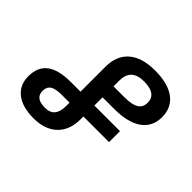

<svg xmlns="http://www.w3.org/2000/svg" viewBox="-163 -945 1176 1176"><g transform="rotate(45 424.5 -357.0)"><path d="M46 -150Q46 -230 97.5 -269.5Q149 -309 257 -309H339V-525Q339 -621 398.5 -672.5Q458 -724 570 -724Q683 -724 743 -679Q803 -634 803 -552Q803 -469 740.5 -424.5Q678 -380 559 -380H459V-309H681V-214H459V-189Q459 -96 404 -43Q349 10 251 10Q154 10 100 -32Q46 -74 46 -150ZM553 -475Q618 -475 648 -493.5Q678 -512 678 -552Q678 -629 569 -629Q459 -629 459 -525V-475ZM339 -184V-214H269Q218 -214 194.5 -198.5Q171 -183 171 -149Q171 -116 192 -100.5Q213 -85 255 -85Q339 -85 339 -184Z"/></g></svg>

Font: Noto Sans Georgian Medium
Style: Regular
Weight: 500
Designer: Monotype Design team
Foundry: Monotype Imaging Inc.
Version: Version 1.000